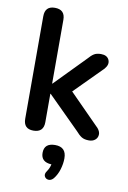

<svg xmlns="http://www.w3.org/2000/svg" viewBox="-105 -775 740 1110"><g transform="rotate(10 265.5 -220.0)"><path d="M125 8Q67 8 67 -52V-653Q67 -713 125 -713Q185 -713 185 -653V-279H187L361 -457Q378 -477 393.5 -486.5Q409 -496 434 -496Q470 -496 481.5 -470.5Q493 -445 469 -417L307 -254L488 -71Q504 -52 502.5 -33.5Q501 -15 487 -3.5Q473 8 451 8Q424 8 408 -2Q392 -12 374 -33L187 -219H185V-52Q185 8 125 8ZM290 258Q276 274 260 272.5Q244 271 237 257Q230 243 244 224Q257 205 262 182Q200 179 200 125Q200 68 264 68Q330 68 330 135Q330 166 320 199.5Q310 233 290 258Z"/></g></svg>

Font: Chiron GoRound TC M
Style: Regular
Weight: 500
Designer: Ryoko NISHIZUKA 西塚涼子 (kana, bopomofo & ideographs); Paul D. Hunt (Latin, Greek & Cyrillic); Sandoll Communications 산돌커뮤니
Foundry: Adobe
Version: Version 1.000;hotconv 1.1.1;makeotfexe 2.6.0